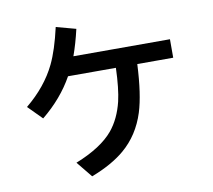

<svg xmlns="http://www.w3.org/2000/svg" viewBox="-80 -767 1021 920"><g transform="rotate(-10 430.0 -307.5)"><path d="M776.9 -432.1H602.1Q595.2 -285.2 568.8 -201.2Q535.6 -96.7 458 -30.8Q396.5 21.5 295.9 60.1L232.9 -17.1Q359.4 -67.4 416.5 -136.2Q460.9 -190.4 480.5 -271Q494.6 -331.1 498 -432.1H265.1Q210 -333 112.8 -253.9L45.9 -321.3Q144 -401.9 191.9 -501Q223.6 -566.9 248 -674.8L343.8 -648.9Q328.1 -580.6 307.1 -522H776.9Z"/></g></svg>

Font: BIZ UDPGothic
Style: Bold
Weight: 700
Designer: TypeBank Co., Ltd.
Foundry: Morisawa Inc.
Version: Version 1.051